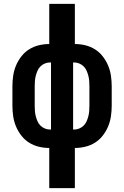

<svg xmlns="http://www.w3.org/2000/svg" viewBox="-20 -755 640 990"><path d="M234 215V8Q207 8 180 1.5Q153 -5 130 -19.5Q107 -34 90 -56Q73 -78 62.5 -103Q52 -128 48 -155.5Q44 -183 44 -210V-310Q44 -337 48 -364.5Q52 -392 62.5 -417Q73 -442 90 -464Q107 -486 130 -500.5Q153 -515 180 -521.5Q207 -528 234 -528V-735H366V-528Q393 -528 420 -521.5Q447 -515 470 -500.5Q493 -486 510 -464Q527 -442 537.5 -417Q548 -392 552 -364.5Q556 -337 556 -310V-210Q556 -183 552 -155.5Q548 -128 537.5 -103Q527 -78 510 -56Q493 -34 470 -19.5Q447 -5 420 1.5Q393 8 366 8V215ZM238 -87H243V-433H238Q224 -433 211 -427.5Q198 -422 188.5 -412.5Q179 -403 173.5 -390.5Q168 -378 164.5 -364.5Q161 -351 160 -337.5Q159 -324 159 -310V-210Q159 -196 160 -182.5Q161 -169 164.5 -155.5Q168 -142 173.5 -129.5Q179 -117 188.5 -107.5Q198 -98 211 -92.5Q224 -87 238 -87ZM357 -87H362Q376 -87 389 -92.5Q402 -98 411.5 -107.5Q421 -117 426.5 -129.5Q432 -142 435.5 -155.5Q439 -169 440 -182.5Q441 -196 441 -210V-310Q441 -324 440 -337.5Q439 -351 435.5 -364.5Q432 -378 426.5 -390.5Q421 -403 411.5 -412.5Q402 -422 389 -427.5Q376 -433 362 -433H357Z"/></svg>

Font: Iosevka Extrabold Extended
Style: Regular
Weight: 800
Width: 7
Monospace: yes
Designer: Belleve Invis
Foundry: Belleve Invis
Version: Version 32.5.0; ttfautohint (v1.8.4)